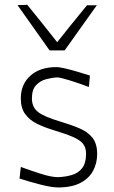

<svg xmlns="http://www.w3.org/2000/svg" viewBox="-20 -792 488 821"><path d="M229 9.5Q201.5 9.5 155.2 -2.2Q109 -14 63.5 -28.5L69 -78Q118.5 -60 160 -47.2Q201.5 -34.5 227.5 -34.5Q260 -35.5 287.5 -43.8Q315 -52 331.5 -73.2Q348 -94.5 348 -134.5Q348 -161 334.8 -177.5Q321.5 -194 290.2 -207.2Q259 -220.5 206 -236.5Q169.5 -247.5 138.2 -262.8Q107 -278 88 -303.8Q69 -329.5 69 -371Q69 -431.5 109.8 -468.2Q150.5 -505 220.5 -505Q235.5 -505 262.2 -498.5Q289 -492 317.2 -483.5Q345.5 -475 364.5 -469L360 -420Q316.5 -436.5 276.5 -448.8Q236.5 -461 225 -461Q203 -460 177.8 -453.5Q152.5 -447 134.5 -428Q116.5 -409 116.5 -371.5Q116.5 -332.5 143.8 -312.2Q171 -292 237 -272.5Q284 -258.5 319.8 -243.2Q355.5 -228 375.5 -202.8Q395.5 -177.5 395.5 -133.5Q395.5 -94.5 378.2 -62Q361 -29.5 324 -10Q287 9.5 229 9.5ZM192 -576.5Q158 -624 123.8 -672.8Q89.5 -721.5 55 -770L96.5 -771.5Q129.5 -731 161.5 -691.2Q193.5 -651.5 224.5 -611.5Q255.5 -650.5 287.2 -690Q319 -729.5 352 -769.5H394Q359 -720.5 324.8 -672.5Q290.5 -624.5 256.5 -576.5Z"/></svg>

Font: Commissioner Loud ExtraLight
Style: Regular
Weight: 200
Designer: Kostas Bartsokas
Foundry: Kostas Bartsokas
Version: Version 1.000; ttfautohint (v1.8.3)